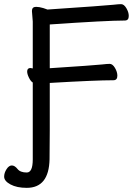

<svg xmlns="http://www.w3.org/2000/svg" viewBox="-58 -738 660 926"><path d="M71 168Q23 168 -7.5 151.5Q-38 135 -38 114Q-38 96 -26.5 78Q-15 60 -1 60Q13 60 26.5 77Q40 94 71 94Q100 94 100 31V-340Q90 -346 81.5 -363.5Q73 -381 73 -393Q73 -410 89 -410L100 -408V-634L96 -685Q96 -705 116 -705Q131 -705 151 -699L171 -692Q453 -711 488 -715Q514 -718 526 -718Q540 -718 551.5 -698.5Q563 -679 563 -661Q563 -639 544 -639Q456 -639 182 -620V-409Q397 -423 433 -427Q459 -430 471 -430Q485 -430 496.5 -410.5Q508 -391 508 -373Q508 -351 489 -351Q404 -351 182 -338V-107Q181 -39 181 30Q178 168 71 168Z"/></svg>

Font: ToneOZ-Pinyin-WenKai-Medium
Style: Medium
Weight: 700
Designer: Fontworks Inc.
Foundry: ToneOZ
Version: Version 0.240331